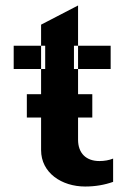

<svg xmlns="http://www.w3.org/2000/svg" viewBox="-20 -667 463 701"><path d="M145 -415H130V-500H145ZM250 -500H265V-415H250ZM130 -323H78V-238H130V-119C130 -36 205 14 291 14C328 14 362 8 393 -3V-88C378 -82 361 -79 343 -79C295 -79 265 -107 265 -157V-238H317V-323H265V-415H384V-500H265V-647L130 -577V-500H30V-415H130Z"/></svg>

Font: Perun
Style: Bold
Weight: 700
Foundry: Copyright (c) Stefan Peev, Context Ltd, 2016
Version: Version 1.089